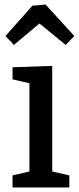

<svg xmlns="http://www.w3.org/2000/svg" viewBox="-20 -822 346 842"><path d="M41 -625 4 -664 122 -797 180 -802 306 -664 268 -625 153 -719ZM284 -53V0H35V-53L109 -70V-457L35 -474V-527L209 -533V-70Z"/></svg>

Font: Bitter Medium
Style: Regular
Weight: 500
Designer: Sol Matas, and Bitter project Authors
Foundry: Sol Matas
Version: Version 2.001